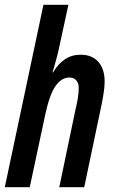

<svg xmlns="http://www.w3.org/2000/svg" viewBox="-24 -780 481 800"><path d="M-4 0 157 -760H261L222 -580Q217 -556 209.5 -529.5Q202 -503 195 -478H197Q218 -514 246.5 -533Q275 -552 312 -552Q359 -552 385.5 -522.5Q412 -493 412 -440Q412 -420 408 -393.5Q404 -367 399 -343L327 0H223L290 -321Q296 -345 300 -369Q304 -393 304 -414Q304 -433 294 -445Q284 -457 265 -457Q232 -457 207 -421Q182 -385 164 -300L100 0Z"/></svg>

Font: Noto Sans ExtraCondensed SemiBold
Style: Italic
Weight: 600
Width: 2
Italic angle: -12°
Designer: Monotype Design Team
Foundry: Monotype Imaging Inc.
Version: Version 2.013; ttfautohint (v1.8.4.7-5d5b)